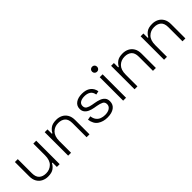

<svg xmlns="http://www.w3.org/2000/svg" viewBox="199 -1737 2814 2814"><g transform="rotate(-45 1605.5 -330.0)"><path d="M275 10Q223 10 178.5 -12Q134 -34 107.5 -78.5Q81 -123 81 -190V-486H141V-194Q141 -115 181 -79.5Q221 -44 288 -44Q363 -44 413 -93.5Q463 -143 463 -243V-486H523V0H465V-90H453Q435 -51 394 -20.5Q353 10 275 10Z M759 0H699V-486H757V-396H769Q787 -435 828 -465.5Q869 -496 947 -496Q1000 -496 1044 -474Q1088 -452 1114.5 -407.5Q1141 -363 1141 -296V0H1081V-292Q1081 -372 1041 -407Q1001 -442 934 -442Q859 -442 809 -392.5Q759 -343 759 -243Z M1504 14Q1416 14 1353.5 -28Q1291 -70 1277 -167L1336 -178Q1344 -125 1368.5 -94.5Q1393 -64 1428.5 -51Q1464 -38 1504 -38Q1564 -38 1600.5 -62.5Q1637 -87 1637 -130Q1637 -174 1602.5 -191Q1568 -208 1511 -218L1465 -226Q1419 -234 1382 -250.5Q1345 -267 1323.5 -295Q1302 -323 1302 -365Q1302 -428 1351.5 -464Q1401 -500 1483 -500Q1566 -500 1616.5 -462.5Q1667 -425 1680 -354L1624 -342Q1614 -400 1576.5 -424Q1539 -448 1483 -448Q1428 -448 1395 -427Q1362 -406 1362 -365Q1362 -325 1392 -306.5Q1422 -288 1474 -279L1520 -271Q1570 -263 1610 -247.5Q1650 -232 1673.5 -204Q1697 -176 1697 -130Q1697 -61 1645 -23.5Q1593 14 1504 14Z M1899 0H1839V-486H1899ZM1869 -570Q1847 -570 1832 -585Q1817 -600 1817 -622Q1817 -645 1832 -659.5Q1847 -674 1869 -674Q1892 -674 1906.5 -659.5Q1921 -645 1921 -622Q1921 -600 1906.5 -585Q1892 -570 1869 -570Z M2135 0H2075V-486H2133V-396H2145Q2163 -435 2204 -465.5Q2245 -496 2323 -496Q2376 -496 2420 -474Q2464 -452 2490.5 -407.5Q2517 -363 2517 -296V0H2457V-292Q2457 -372 2417 -407Q2377 -442 2310 -442Q2235 -442 2185 -392.5Q2135 -343 2135 -243Z M2747 0H2687V-486H2745V-396H2757Q2775 -435 2816 -465.5Q2857 -496 2935 -496Q2988 -496 3032 -474Q3076 -452 3102.5 -407.5Q3129 -363 3129 -296V0H3069V-292Q3069 -372 3029 -407Q2989 -442 2922 -442Q2847 -442 2797 -392.5Q2747 -343 2747 -243Z"/></g></svg>

Font: Space Grotesk Variable Light
Style: Regular
Weight: 300
Designer: Florian Karsten
Foundry: Florian Karsten
Version: Version 2.000